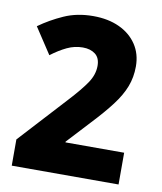

<svg xmlns="http://www.w3.org/2000/svg" viewBox="-77 -816 662 786"><g transform="rotate(10 254.5 -423.5)"><path d="M469 -93H25V-202L204 -397Q254 -451 277 -485.5Q300 -520 300 -556Q300 -589 280 -604.5Q260 -620 228 -620Q194 -620 162.5 -605Q131 -590 98 -565L27 -673Q73 -706 127 -730Q181 -754 248 -754Q310 -754 356.5 -732.5Q403 -711 429 -672Q455 -633 455 -581Q455 -536 440 -497Q425 -458 393.5 -416.5Q362 -375 313 -323L225 -228V-225H469Z"/></g></svg>

Font: Noto Sans Telugu UI Condensed ExtraBold
Style: Regular
Weight: 800
Width: 3
Designer: Jelle Bosma - Monotype Design Team
Foundry: Monotype Imaging Inc.
Version: Version 2.006; ttfautohint (v1.8.4.7-5d5b)